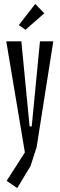

<svg xmlns="http://www.w3.org/2000/svg" viewBox="-20 -792 304 980"><path d="M14 131 107 -14 12 -581H89L131 -147H142L184 -581H252L167 -41L136 55L68 168ZM76 -664 160 -772 206 -724 110 -640Z"/></svg>

Font: Bahianita
Style: Regular
Weight: 400
Designer: Pablo Cosgaya & Dani Raskovsky
Foundry: Pablo Cosgaya & Dani Raskovsky
Version: Version 1.008